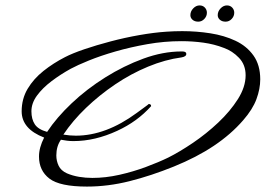

<svg xmlns="http://www.w3.org/2000/svg" viewBox="-20 -662 981 709"><path d="M301 27Q201 27 162.5 -2.5Q124 -32 124 -84Q124 -117 143 -154Q60 -186 60 -251Q60 -297 82 -334Q104 -371 140.5 -400Q177 -429 220 -451Q247 -465 291 -480Q335 -495 388 -509Q441 -523 495 -532.5Q549 -542 595 -545Q609 -546 623.5 -546.5Q638 -547 653 -547Q706 -547 757 -539Q808 -531 849.5 -511.5Q891 -492 916 -457Q941 -422 941 -369Q941 -334 927 -296Q913 -258 878 -218Q833 -166 769.5 -123.5Q706 -81 622 -47Q538 -13 458.5 7Q379 27 301 27ZM227 -22Q248 -13 272 -9Q296 -5 321 -5Q370 -5 421 -16.5Q472 -28 519 -45.5Q566 -63 601 -80Q643 -101 692.5 -134.5Q742 -168 786 -209.5Q830 -251 858.5 -296Q887 -341 887 -384Q887 -423 862.5 -448.5Q838 -474 807 -485Q771 -499 731 -504.5Q691 -510 650 -510Q587 -510 524.5 -499Q462 -488 406.5 -472Q351 -456 308 -438.5Q265 -421 241 -408Q203 -387 170 -362Q137 -337 116.5 -309Q96 -281 96 -251Q96 -222 108.5 -203Q121 -184 154 -175Q189 -228 244.5 -280.5Q300 -333 368.5 -376Q437 -419 509.5 -445.5Q582 -472 650 -472H653Q668 -472 668 -463Q668 -453 650 -450Q590 -442 527 -416Q464 -390 405.5 -350.5Q347 -311 297.5 -263.5Q248 -216 214 -165Q226 -163 237.5 -162Q249 -161 260 -161Q371 -161 485 -245Q511 -264 520.5 -271Q530 -278 529 -278Q538 -278 538 -270Q487 -213 413 -179Q331 -141 251 -141Q238 -141 227 -142.5Q216 -144 205 -146Q188 -122 188 -88Q188 -68 196.5 -50Q205 -32 227 -22ZM813 -582Q800 -582 792 -589Q784 -596 784 -606Q784 -620 794.5 -631Q805 -642 818 -642Q830 -642 837.5 -634Q845 -626 845 -615Q845 -602 835.5 -592Q826 -582 813 -582ZM712 -582Q699 -582 691 -589Q683 -596 683 -606Q683 -620 693.5 -631Q704 -642 717 -642Q729 -642 736.5 -634Q744 -626 744 -615Q744 -602 734.5 -592Q725 -582 712 -582Z"/></svg>

Font: Corinthia
Style: Bold
Weight: 700
Designer: Robert E. Leuschke
Foundry: Robert E. Leuschke
Version: Version 1.013; ttfautohint (v1.8.3)